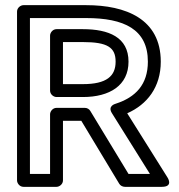

<svg xmlns="http://www.w3.org/2000/svg" viewBox="-20 -699 692 744"><path d="M174 -561V-348C174 -333 188 -323 199 -323H301C405 -323 478 -368 478 -460C478 -555 401 -586 301 -586H199C184 -586 174 -572 174 -561ZM224 -536H301C397 -536 428 -515 428 -460C428 -404 393 -373 301 -373H224ZM561 -25H478L330 -269C326 -276 318 -281 309 -281H199C184 -281 174 -267 174 -256V-25H96V-629H314C460 -629 553 -586 553 -460C553 -372 506 -322 428 -297C425 -296 396 -288 414 -260ZM607 25C655 25 628 -13 628 -13L473 -260C550 -294 603 -361 603 -460C603 -626 467 -679 314 -679H71C60 -679 46 -669 46 -654V0C46 11 56 25 71 25H199C210 25 224 15 224 0V-231H295L442 13C446 20 455 25 464 25Z"/></svg>

Font: Falling Sky
Style: ExtOu
Weight: 400
Designer: Paul D. Hunt
Foundry: Adobe Systems Incorporated
Version: Version 1.02